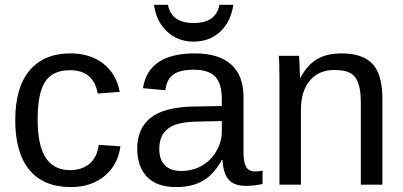

<svg xmlns="http://www.w3.org/2000/svg" viewBox="-20 -757 1652 787"><path d="M134.3 -266.6C134.3 -339.8 144.7 -391.9 165.5 -422.9C186.4 -453.8 220.1 -469.2 266.6 -469.2C300.8 -469.2 327.1 -460.6 345.7 -443.4C364.3 -426.1 375.8 -402.8 380.4 -373.5L470.7 -380.4C461.6 -429.5 439.2 -468.1 403.6 -496.1C367.9 -524.1 323.1 -538.1 269 -538.1C196.1 -538.1 140.1 -514.7 101.1 -468C62 -421.3 42.5 -353.5 42.5 -264.6C42.5 -175.1 61.9 -107 100.8 -60.3C139.7 -13.6 196.1 9.8 270 9.8C326 9.8 372.2 -5.4 408.7 -35.6C445.1 -65.9 466.8 -106.4 473.6 -157.2L384.8 -163.1C379.9 -127.9 366.9 -101.9 345.9 -85C325 -68 298.8 -59.6 267.6 -59.6C223 -59.6 189.6 -76.5 167.5 -110.4C145.3 -144.2 134.3 -196.3 134.3 -266.6Z M702.1 9.8C744.8 9.8 781 1.4 810.8 -15.4C840.6 -32.1 866.7 -60.7 889.2 -101.1H892.1C894 -64.6 902.4 -37.8 917.2 -20.8C932 -3.7 955.7 4.9 988.3 4.9C1011.4 4.9 1034 2.3 1056.2 -2.9V-57.6C1045.4 -55.3 1035.8 -54.2 1027.3 -54.2C1008.1 -54.2 995.1 -60.8 988.3 -74C981.4 -87.2 978 -106.8 978 -132.8V-360.4C978 -418 961.3 -462 927.7 -492.4C894.2 -522.9 844.2 -538.1 777.8 -538.1C651.5 -538.1 580.9 -490.6 565.9 -395.5L657.7 -387.2C661.3 -416.5 672 -437.8 689.9 -451.2C707.8 -464.5 736.5 -471.2 775.9 -471.2C814.9 -471.2 843.6 -461.9 861.8 -443.4C880 -424.8 889.2 -394 889.2 -351.1V-322.3L770.5 -320.3C690.4 -318.4 632.4 -302.7 596.4 -273.4C560.5 -244.1 542.5 -202.1 542.5 -147.5C542.5 -98.6 555.8 -60.2 582.5 -32.2C609.2 -4.2 649.1 9.8 702.1 9.8ZM722.2 -56.2C693.5 -56.2 671.5 -64 656 -79.6C640.5 -95.2 632.8 -117.4 632.8 -146C632.8 -172.4 638.5 -193.7 649.9 -210C661.3 -226.2 677.7 -238.3 699 -246.1C720.3 -253.9 751.6 -258.1 793 -258.8L889.2 -260.7V-217.3C889.2 -190.3 881.9 -164 867.4 -138.4C852.9 -112.9 833.2 -92.8 808.1 -78.1C783 -63.5 754.4 -56.2 722.2 -56.2ZM773.4 -586.4C817.1 -586.4 853.4 -600 882.6 -627.2C911.7 -654.4 929.7 -691.1 936.5 -737.3H879.4C870 -687.5 835 -662.6 774.4 -662.6C712.9 -662.6 677.6 -687.5 668.5 -737.3H611.3C617.2 -692.1 634.9 -655.6 664.6 -627.9C694.2 -600.3 730.5 -586.4 773.4 -586.4Z M1459 0H1547.4V-352.1C1547.4 -418.5 1533.9 -466.1 1507.1 -494.9C1480.2 -523.7 1437.8 -538.1 1379.9 -538.1C1340.5 -538.1 1307.5 -530.5 1281 -515.4C1254.5 -500.2 1231.1 -474.4 1210.9 -438H1209.5C1208.8 -463.7 1208.3 -481.2 1207.8 -490.5C1207.3 -499.8 1206.9 -508 1206.5 -515.1C1206.2 -522.3 1205.9 -526.7 1205.6 -528.3H1122.6C1124.5 -514.6 1125.5 -477.1 1125.5 -415.5V0H1213.4V-306.2C1213.4 -357.6 1225.6 -397.8 1250 -426.8C1274.4 -455.7 1307.8 -470.2 1350.1 -470.2C1379.1 -470.2 1401 -466 1416 -457.5C1431 -449.1 1441.9 -435.2 1448.7 -416C1455.6 -396.8 1459 -369.8 1459 -335Z"/></svg>

Font: Arimo
Style: Regular
Weight: 400
Designer: Steve Matteson
Foundry: Monotype Imaging Inc.
Version: Version 1.32